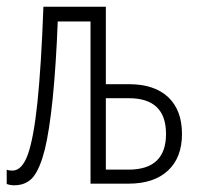

<svg xmlns="http://www.w3.org/2000/svg" viewBox="-25 -550 603 575"><path d="M292 -255.9V-42H359.9Q472.2 -42 472.2 -148.9Q472.2 -255.9 360.8 -255.9ZM292 -297.9H360.8Q437.5 -297.9 479 -258.8Q520 -219.7 520 -148.9Q520 -78.1 478 -39.1Q436 0 359.9 0H246.1V-485.8H147.9Q143.1 -357.9 132.8 -254.9Q123 -159.2 109.4 -103Q95.2 -46.4 75.2 -21Q54.7 4.9 17.1 4.9Q5.9 4.9 -4.9 1V-42Q1 -39.1 12.2 -39.1Q41 -39.1 58.6 -87.9Q75.7 -136.2 86.9 -241.2Q98.6 -353 105 -529.8H292Z"/></svg>

Font: Germano
Style: Regular
Weight: 300
Width: 3
Foundry: Ascender Corporation
Version: Version 1.10; ttfautohint (v1.5)